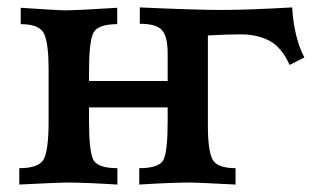

<svg xmlns="http://www.w3.org/2000/svg" viewBox="-20 -495 851 515"><path d="M611.8 0Q506.3 -5.4 491.7 -5.4Q441.4 -5.4 353.5 0V-43.9Q409.2 -43.9 419.4 -68.1Q429.7 -92.3 429.7 -168.9V-207H218.8V-168.9Q218.8 -93.3 229.2 -68.6Q239.7 -43.9 294.9 -43.9V0Q206.1 -5.4 156.7 -5.4Q141.6 -5.4 31.7 0V-43.9Q86.9 -43.9 98.6 -70.3Q110.4 -96.7 110.4 -169.9V-310.1Q110.4 -377 98.6 -403.6Q86.9 -430.2 35.6 -430.2V-474.1Q136.2 -467.3 155.8 -467.3Q185.1 -467.3 294.4 -474.1V-430.2Q239.7 -430.2 229.2 -404.3Q218.8 -378.4 218.8 -304.7V-277.8H429.7V-351.6Q429.7 -396.5 414.8 -413.8Q399.9 -431.2 355 -431.2V-475.1Q506.3 -468.3 573.7 -468.3Q643.6 -468.3 763.7 -475.1Q768.6 -394 796.4 -340.8L756.8 -320.8Q735.8 -367.7 703.4 -385.3Q670.9 -402.8 625 -402.8Q584.5 -402.8 537.6 -399.9V-158.2Q537.6 -92.3 549.6 -68.1Q561.5 -43.9 611.8 -43.9Z"/></svg>

Font: Kelvinch
Style: Bold
Weight: 700
Designer: Paul James Miller
Foundry: High-Logic / Made with FontCreator
Version: Version 3.501;March 28, 2021;FontCreator 13.0.0.2683 64-bit